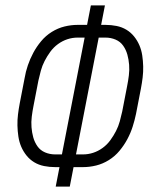

<svg xmlns="http://www.w3.org/2000/svg" viewBox="-20 -690 590 710"><path d="M186 0 200 -72H184Q163 -72 143 -76Q123 -80 106.5 -90Q90 -100 78 -115Q66 -130 58.5 -147.5Q51 -165 48 -185Q45 -205 44.5 -225.5Q44 -246 46.5 -266.5Q49 -287 53 -308L71 -401Q75 -425 83 -448.5Q91 -472 103 -494.5Q115 -517 132 -537.5Q149 -558 171.5 -572Q194 -586 218.5 -592Q243 -598 267 -598H302L316 -670H368L354 -598H370Q391 -598 411 -594Q431 -590 447.5 -580Q464 -570 476 -555Q488 -540 495.5 -522.5Q503 -505 506 -485Q509 -465 509.5 -444.5Q510 -424 507.5 -403.5Q505 -383 501 -362L483 -269Q478 -245 470.5 -221.5Q463 -198 451 -175.5Q439 -153 422 -132.5Q405 -112 382.5 -98Q360 -84 335.5 -78Q311 -72 287 -72H252L238 0ZM209 -119 293 -551H267Q248 -551 229.5 -545Q211 -539 194.5 -527Q178 -515 166 -498.5Q154 -482 145 -464.5Q136 -447 131 -428.5Q126 -410 122 -392L104 -299Q100 -279 97.5 -259Q95 -239 96.5 -219.5Q98 -200 103 -182Q108 -164 118.5 -149Q129 -134 146.5 -126.5Q164 -119 184 -119ZM261 -119H287Q306 -119 324.5 -125Q343 -131 359.5 -143Q376 -155 388 -171.5Q400 -188 409 -205.5Q418 -223 423 -241.5Q428 -260 432 -278L450 -371Q454 -391 456.5 -411Q459 -431 457.5 -450.5Q456 -470 451 -488Q446 -506 435.5 -521Q425 -536 407.5 -543.5Q390 -551 370 -551H345Z"/></svg>

Font: Lode Dark
Style: Italic
Weight: 400
Italic angle: -11°
Monospace: yes
Designer: Belleve Invis
Foundry: Belleve Invis
Version: Version 29.2.0; ttfautohint (v1.8.3)